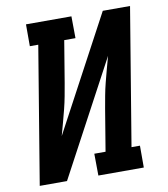

<svg xmlns="http://www.w3.org/2000/svg" viewBox="-82 -805 765 874"><g transform="rotate(-10 300.0 -367.5)"><path d="M31 0 136 -634H97V-735H307L308 -634H256L224 -441Q219 -412 213.5 -382.5Q208 -353 200.5 -323.5Q193 -294 185 -264.5Q177 -235 169 -206L452 -735H578L473 -101H512V0H302L301 -101H353L385 -294Q390 -323 395.5 -352.5Q401 -382 408.5 -411.5Q416 -441 424 -470.5Q432 -500 440 -529L157 0Z"/></g></svg>

Font: Iosevka HT Extended
Style: Bold Italic
Weight: 700
Width: 7
Italic angle: -9°
Monospace: yes
Designer: Belleve Invis
Foundry: Belleve Invis
Version: Version 32.3.0; ttfautohint (v1.8.4)